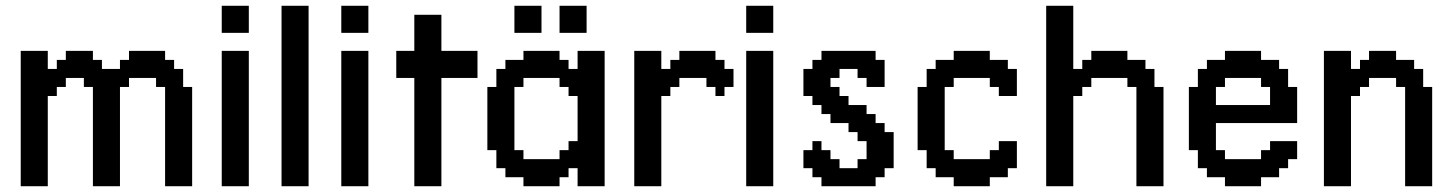

<svg xmlns="http://www.w3.org/2000/svg" viewBox="-20 -645 5027 665"><path d="M51.8 0V-468.8H145.5V-406.2H176.8V-437.5H208V-468.8H301.8V-437.5H333V-406.2H395.5V-437.5H426.8V-468.8H551.8V-437.5H583V-406.2H614.3V-343.8H645.5V0H551.8V-343.8H520.5V-375H426.8V-343.8H395.5V0H301.8V-343.8H270.5V-375H208V-343.8H176.8V-312.5H145.5V0Z M748 0V-468.8H841.8V0ZM748 -531.2V-625H841.8V-531.2Z M955.1 0V-625H1048.8V0Z M1162.1 0V-468.8H1255.9V0ZM1162.1 -531.2V-625H1255.9V-531.2Z M1415 0V-375H1352.5V-468.8H1415V-593.8H1508.8V-468.8H1633.8V-375H1508.8V0Z M1918 -93.8V-125H1949.2V-156.2H1980.5V-312.5H1949.2V-343.8H1918V-375H1793V-343.8H1761.7V-125H1793V-93.8ZM1793 0V-31.2H1730.5V-62.5H1699.2V-125H1668V-343.8H1699.2V-406.2H1730.5V-437.5H1793V-468.8H1918V-437.5H1949.2V-406.2H1980.5V-468.8H2074.2V0H1980.5V-62.5H1949.2V-31.2H1918V0ZM1761.7 -531.2V-625H1855.5V-531.2ZM1918 -531.2V-625H2011.7V-531.2Z M2176.8 0V-468.8H2270.5V-406.2H2301.8V-437.5H2333V-468.8H2458V-437.5H2489.3V-406.2H2520.5V-343.8H2489.3V-312.5H2458V-343.8H2426.8V-375H2333V-343.8H2301.8V-312.5H2270.5V0Z M2564.5 0V-468.8H2658.2V0ZM2564.5 -531.2V-625H2658.2V-531.2Z M2825.2 0V-31.2H2793.9V-62.5H2762.7V-125H2793.9V-156.2H2825.2V-125H2856.4V-93.8H2887.7V-62.5H2950.2V-93.8H2981.4V-156.2H2950.2V-187.5H2918.9V-218.8H2856.4V-250H2825.2V-281.2H2793.9V-312.5H2762.7V-406.2H2793.9V-437.5H2825.2V-468.8H3012.7V-437.5H3043.9V-343.8H2981.4V-375H2950.2V-406.2H2887.7V-375H2856.4V-343.8H2887.7V-312.5H2918.9V-281.2H2981.4V-250H3012.7V-218.8H3043.9V-187.5H3075.2V-62.5H3043.9V-31.2H3012.7V0Z M3283.2 0V-31.2H3220.7V-62.5H3189.5V-125H3158.2V-343.8H3189.5V-406.2H3220.7V-437.5H3283.2V-468.8H3408.2V-437.5H3470.7V-406.2H3502V-312.5H3439.5V-343.8H3408.2V-375H3283.2V-343.8H3252V-125H3283.2V-93.8H3408.2V-125H3439.5V-156.2H3502V-62.5H3470.7V-31.2H3408.2V0Z M3603.5 0V-625H3697.3V-406.2H3728.5V-437.5H3759.8V-468.8H3884.8V-437.5H3947.3V-406.2H3978.5V-343.8H4009.8V0H3916V-343.8H3884.8V-375H3759.8V-343.8H3728.5V-312.5H3697.3V0Z M4378.9 -281.2V-343.8H4347.7V-375H4222.7V-343.8H4191.4V-281.2ZM4222.7 0V-31.2H4160.2V-62.5H4128.9V-125H4097.7V-343.8H4128.9V-406.2H4160.2V-437.5H4222.7V-468.8H4347.7V-437.5H4410.2V-406.2H4441.4V-343.8H4472.7V-218.8H4191.4V-125H4222.7V-93.8H4347.7V-125H4378.9V-156.2H4472.7V-93.8H4441.4V-62.5H4410.2V-31.2H4347.7V0Z M4565.4 0V-468.8H4659.2V-406.2H4690.4V-437.5H4721.7V-468.8H4815.4V-437.5H4877.9V-406.2H4909.2V-343.8H4940.4V0H4846.7V-343.8H4815.4V-375H4721.7V-343.8H4690.4V-312.5H4659.2V0Z"/></svg>

Font: Terminal Grotesque
Style: Regular
Weight: 400
Designer: Raphaël Bastide
Foundry: http://raphaelbastide.com
Version: Version 1.0